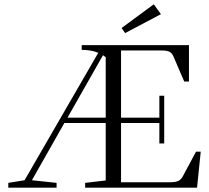

<svg xmlns="http://www.w3.org/2000/svg" viewBox="-20 -873 970 893"><path d="M562 -719.2 545.4 -742.7 695.3 -853 728.5 -807.1ZM18.6 0V-22.5L94.2 -34.7L437 -627.4Q403.8 -641.1 359.9 -641.1V-663.1H858.9V-493.7H836.9L787.6 -608.4Q780.8 -625.5 768.8 -631.8Q756.8 -638.2 732.4 -638.2H543V-325.7H721.2V-427.7H743.7V-205.6H721.2V-300.8H543V-25.4H770Q795.9 -25.4 808.8 -31.2Q821.8 -37.1 830.1 -52.7L891.6 -167.5H913.6L896.5 0H376V-22.5L471.7 -33.7V-300.8H279.3L128.4 -34.7L243.2 -22.5V0ZM471.7 -606.9Q467.8 -610.4 459 -616.2L293.9 -325.7H471.7Z"/></svg>

Font: Elstob Light
Style: Regular
Weight: 300
Designer: Peter S. Baker
Version: Version 1.015